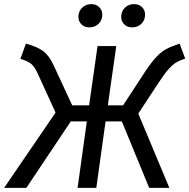

<svg xmlns="http://www.w3.org/2000/svg" viewBox="-43 -913 920 933"><path d="M857 -628Q831 -620 814 -610Q797 -600 777 -578Q757 -556 729 -513L629 -361L780 0H682L549 -323H470L425 0H334L379 -323H301L85 0H-23L227 -366L141 -554Q126 -588 108.5 -602.5Q91 -617 56 -627L83 -701Q141 -685 168.5 -663.5Q196 -642 217 -597L308 -401H390L431 -689H522L481 -401H555L661 -563Q693 -611 717 -636.5Q741 -662 765.5 -675Q790 -688 830 -701ZM338 -831Q338 -858 356 -875.5Q374 -893 401 -893Q424 -893 439 -878.5Q454 -864 454 -842Q454 -815 436 -797.5Q418 -780 391 -780Q368 -780 353 -794.5Q338 -809 338 -831ZM546 -831Q546 -858 564 -875.5Q582 -893 609 -893Q632 -893 647 -878.5Q662 -864 662 -842Q662 -815 644 -797.5Q626 -780 599 -780Q576 -780 561 -794.5Q546 -809 546 -831Z"/></svg>

Font: FiraGO
Style: Italic
Weight: 400
Italic angle: -8°
Designer: bBox Type GmbH
Foundry: bBox Type GmbH
Version: Version 1.001